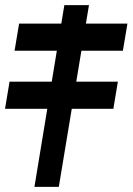

<svg xmlns="http://www.w3.org/2000/svg" viewBox="-83 -726 516 746"><path d="M262.7 -706.1 145.5 0H50.8L167 -706.1ZM-26.4 -528.8 -8.8 -634.3H412.1L394.5 -528.8ZM-63.5 -303.2 -45.9 -408.7H375L357.4 -303.2Z"/></svg>

Font: Inter Display Black
Style: Italic
Weight: 900
Italic angle: -9.39999°
Designer: Rasmus Andersson
Foundry: rsms
Version: Version 4.000;git-a52131595